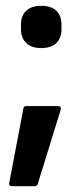

<svg xmlns="http://www.w3.org/2000/svg" viewBox="-20 -499 276 659"><path d="M121 -334Q88 -334 70 -351.5Q52 -369 52 -398V-415Q52 -445 70 -462Q88 -479 121 -479Q156 -479 173.5 -462Q191 -445 191 -415V-398Q191 -369 173.5 -351.5Q156 -334 121 -334ZM21 140Q9 140 12 127L60 -125Q61 -135 70 -135H178Q192 -135 188 -121L110 131Q108 140 99 140Z"/></svg>

Font: Sofia Sans Condensed
Style: Bold
Weight: 700
Designer: Botio Nikoltchev, Ani Petrova
Foundry: lettersoup
Version: Version 4.101; ttfautohint (v1.8.4.7-5d5b)